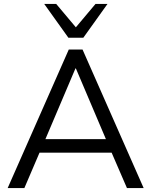

<svg xmlns="http://www.w3.org/2000/svg" viewBox="-20 -957 769 977"><path d="M19 0 330 -705H400L711 0H626L539 -201L579 -180H149L190 -201L104 0ZM364 -609 203 -230 179 -249H549L527 -230L366 -609ZM328 -765 205 -937H266L366 -818L466 -937H527L404 -765Z"/></svg>

Font: Nunito Sans 12pt ExtraLight 12pt
Style: Regular
Weight: 400
Version: Version 3.101;gftools[0.9.27]